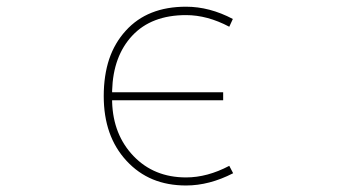

<svg xmlns="http://www.w3.org/2000/svg" viewBox="-20 -575 1040 581"><path d="M543 -13.7Q487.3 -13.7 442.4 -32.2Q397.5 -50.8 362.8 -88.4Q328.1 -126 311 -174.8Q293.9 -223.6 293.9 -284.2Q293.9 -346.7 310.5 -396.5Q327.1 -445.3 360.4 -481.9Q393.6 -518.6 439 -536.6Q484.4 -554.7 543 -554.7Q614.3 -554.7 684.6 -517.6L673.8 -494.1Q607.4 -529.3 543 -529.3Q438.5 -529.3 380.4 -467.3Q322.3 -405.3 319.3 -300.8V-295.9H655.3V-271.5H319.3V-266.6Q322.3 -167 384.3 -102.5Q446.3 -38.1 543 -38.1Q607.4 -38.1 673.8 -73.2L685.5 -50.8Q613.3 -13.7 543 -13.7Z"/></svg>

Font: Mgen+ 1m thin
Style: Regular
Weight: 100
Designer: [Source Han Sans]
Ryoko NISHIZUKA  (kana & ideographs); Paul D. Hunt (Latin, Greek & Cyrillic); Wenlong ZHANG  (bopomofo
Version: Version 1.059.20150602